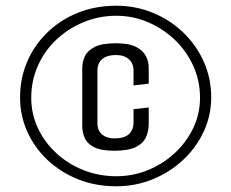

<svg xmlns="http://www.w3.org/2000/svg" viewBox="-20 -647 807 670"><path d="M386 3Q313 3 252 -21.5Q191 -46 145.5 -89Q100 -132 75 -188Q50 -244 50 -307Q50 -374 75 -432Q100 -490 145.5 -534Q191 -578 252 -602.5Q313 -627 386 -627Q453 -627 513 -602.5Q573 -578 619 -534Q665 -490 691 -432Q717 -374 717 -307Q717 -244 691 -188Q665 -132 619 -89Q573 -46 513 -21.5Q453 3 386 3ZM386 -32Q444 -32 496.5 -53.5Q549 -75 590 -113Q631 -151 654.5 -200.5Q678 -250 678 -306Q678 -365 654.5 -417Q631 -469 590 -508Q549 -547 496.5 -569.5Q444 -592 386 -592Q325 -592 271 -569.5Q217 -547 176 -508Q135 -469 112 -417Q89 -365 89 -306Q89 -250 112 -200.5Q135 -151 176 -113Q217 -75 271 -53.5Q325 -32 386 -32ZM379 -121Q332 -121 308 -133.5Q284 -146 275.5 -166Q267 -186 267 -207V-409Q267 -431 276 -450.5Q285 -470 310 -483Q335 -496 384 -496Q430 -496 454.5 -483.5Q479 -471 489 -451.5Q499 -432 499 -410V-355L446 -349V-400Q446 -426 429.5 -440.5Q413 -455 384 -455Q354 -455 337 -441Q320 -427 320 -400V-217Q320 -191 336.5 -177.5Q353 -164 379 -164Q446 -164 446 -221V-266L499 -272V-214Q499 -189 489 -167.5Q479 -146 453 -133.5Q427 -121 379 -121Z"/></svg>

Font: Smooch Sans Medium
Style: Regular
Weight: 500
Designer: Robert E. Leuschke
Foundry: Robert E. Leuschke
Version: Version 1.010; ttfautohint (v1.8.3)